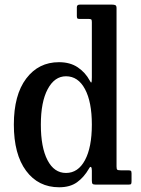

<svg xmlns="http://www.w3.org/2000/svg" viewBox="-20 -800 611 832"><path d="M40 -260Q40 -388.5 93.5 -459.5Q147 -530.5 235.5 -530.5Q284 -530.5 317 -508.2Q350 -486 369 -450.5Q374 -440.5 376 -442.8Q378 -445 378 -465V-704.5Q378 -714 375 -716Q372 -718 362.5 -718H323Q316.5 -718 314.8 -721Q313 -724 313 -731V-769Q313 -780 326 -780H465.5Q475 -780 480 -777.5Q485 -775 485 -765V-79Q485 -67.5 488 -64.8Q491 -62 503 -62H534.5Q543.5 -62 546.8 -60Q550 -58 550 -48.5V-15Q550 -5 547.8 -2.5Q545.5 0 536 0H395Q384 0 381 -3.5Q378 -7 378 -18V-60.5Q378 -73 374.5 -76.2Q371 -79.5 365 -68.5Q344 -32 313.8 -10.2Q283.5 11.5 236.5 11.5Q146 11.5 93 -60Q40 -131.5 40 -260ZM157 -260Q157 -161.5 185.8 -106Q214.5 -50.5 266 -50.5Q318.5 -50.5 348.2 -106Q378 -161.5 378 -260Q378 -358.5 348.2 -414Q318.5 -469.5 266 -469.5Q216.5 -469.5 186.8 -414Q157 -358.5 157 -260Z"/></svg>

Font: Besley* Narrow Medium
Style: Regular
Weight: 500
Width: 4
Designer: Owen Earl
Foundry: indestructible type*
Version: Version 3.000; ttfautohint (v1.8.3)